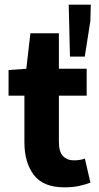

<svg xmlns="http://www.w3.org/2000/svg" viewBox="-20 -790 423 821"><path d="M256.1 11.1Q164.4 11.1 124.4 -42.3Q84.4 -95.7 84.4 -181.4V-381H16.6V-490.5L92.6 -496L110 -647.8H231.8V-496H350.6V-381H231.8V-183.1Q231.8 -141.2 249.3 -122.8Q266.9 -104.4 295.7 -104.4Q308.2 -104.4 320.3 -106.1Q332.5 -107.8 342.8 -112.2L366.6 -9.3Q347.6 -1.4 319.4 4.8Q291.1 11.1 256.1 11.1ZM279.2 -548 273.9 -770.1H368.2L366.5 -700.7L342.4 -548Z"/></svg>

Font: Source Sans 3
Style: Regular
Weight: 200
Designer: Paul D. Hunt
Foundry: Adobe
Version: Version 3.046;hotconv 1.0.118;makeotfexe 2.5.65603